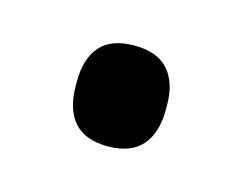

<svg xmlns="http://www.w3.org/2000/svg" viewBox="-36 -151 263 208"><g transform="rotate(15 95.5 -47.5)"><path d="M95.5 9.5Q69.5 9.5 57.2 -4.8Q45 -19 45 -45V-50Q45 -75.5 57.2 -89.5Q69.5 -103.5 95.5 -103.5Q121 -103.5 133.5 -89.5Q146 -75.5 146 -50V-45Q146 -19 133.5 -4.8Q121 9.5 95.5 9.5Z"/></g></svg>

Font: Anek Kannada Medium
Style: Regular
Weight: 400
Version: Version 1.003